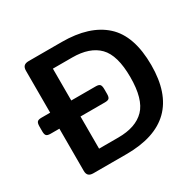

<svg xmlns="http://www.w3.org/2000/svg" viewBox="-149 -844 1025 1008"><g transform="rotate(-30 364.0 -340.0)"><path d="M104 -36V-292H51Q32 -292 25.5 -299Q19 -306 19 -325V-354Q19 -374 25.5 -381.5Q32 -389 51 -389H104V-643Q104 -662 113 -671Q122 -680 142 -680H342Q510 -680 599.5 -599Q689 -518 689 -340Q689 0 342 0H142Q122 0 113 -9Q104 -18 104 -36ZM349 -97Q455 -97 508.5 -152Q562 -207 562 -340Q562 -473 508.5 -527.5Q455 -582 349 -582H232V-389H380Q399 -389 405.5 -381.5Q412 -374 412 -354V-325Q412 -306 405.5 -299Q399 -292 380 -292H232V-97Z"/></g></svg>

Font: Mitr
Style: Regular
Weight: 400
Designer: Thanarat Vachiruckul
Foundry: Cadson Demak
Version: Version 1.002